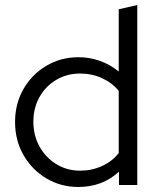

<svg xmlns="http://www.w3.org/2000/svg" viewBox="-20 -737 630 765"><path d="M292 8Q222.1 8 164.5 -26.4Q106.9 -60.8 73.4 -119.5Q40 -178.2 40 -251Q40 -323.6 73.4 -382Q106.8 -440.5 164.4 -474.7Q222 -509 293 -509Q336.9 -509 377.9 -494.5Q419 -480 453 -452V-700L527 -717V0H454V-53Q388 8 292 8ZM299 -57Q346 -57 386.5 -75.5Q427 -94 453 -127V-375Q427 -407 386.7 -425.5Q346.4 -444 299 -444Q246.8 -444 204.4 -419Q162 -394 137.5 -350.5Q113 -307 113 -252Q113 -197 137.6 -152.9Q162.3 -108.8 204.6 -82.9Q246.9 -57 299 -57Z"/></svg>

Font: Red Hat Display VF
Style: Regular
Weight: 300
Designer: Pentagram, MCKL
Foundry: Pentagram, MCKL
Version: Version 1.023